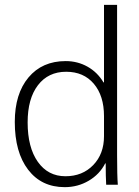

<svg xmlns="http://www.w3.org/2000/svg" viewBox="-20 -762 574 792"><path d="M41 -259Q41 -375 97.5 -442.5Q154 -510 251 -510Q300 -510 341 -487Q382 -464 407 -422H409V-742H463V-122Q463 -38 466 0H418Q416 -32 416 -88H414Q391 -43 346 -16.5Q301 10 247 10Q151 10 96 -62Q41 -134 41 -259ZM409 -200V-283Q409 -367 367 -416.5Q325 -466 253 -466Q179 -466 136.5 -410.5Q94 -355 94 -257Q94 -154 136 -94.5Q178 -35 250 -35Q320 -35 364.5 -81Q409 -127 409 -200Z"/></svg>

Font: Sarabun ExtraLight
Style: Regular
Weight: 275
Designer: Suppakit Chalermlarp | Katatrad Co.,Ltd.
Foundry: Cadson Demak Co.,Ltd.
Version: Version 1.000; ttfautohint (v1.6)